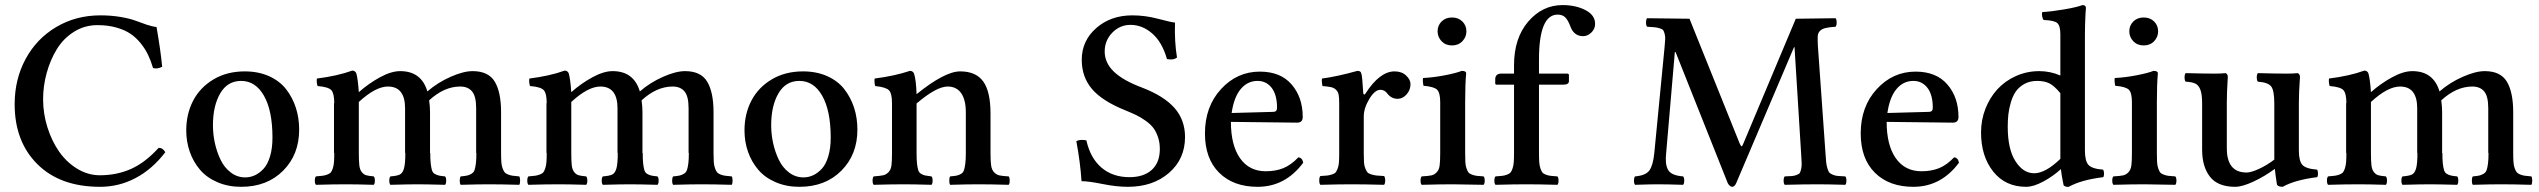

<svg xmlns="http://www.w3.org/2000/svg" viewBox="-20 -718 9892 748"><path d="M370.1 9.8Q214.4 9.8 125.7 -78.4Q37.1 -166.5 37.1 -312Q37.1 -409.2 79.8 -488.3Q122.6 -567.4 199.2 -612.8Q275.9 -658.2 371.1 -658.2Q413.1 -658.2 450 -651.9Q486.8 -645.5 507.8 -637.5Q528.8 -629.4 551.5 -621.8Q574.2 -614.3 589.8 -612.8Q605.5 -523.4 611.8 -458Q592.3 -447.8 576.2 -453.1Q567.9 -481 557.1 -503.7Q546.4 -526.4 528.6 -548.8Q510.7 -571.3 488.3 -586.4Q465.8 -601.6 432.9 -610.8Q399.9 -620.1 359.9 -620.1Q309.6 -620.1 268.3 -594.2Q227.1 -568.4 201.4 -526.4Q175.8 -484.4 161.9 -433.8Q147.9 -383.3 147.9 -331.1Q147.9 -275.4 164.8 -221.9Q181.6 -168.5 210.4 -127.2Q239.3 -85.9 281 -60.5Q322.8 -35.2 369.1 -35.2Q435.5 -35.2 491 -60.1Q546.4 -85 598.1 -142.1Q614.7 -142.1 624 -125Q573.2 -58.6 508.3 -24.4Q443.4 9.8 370.1 9.8Z M705.6 -210Q705.6 -273.9 732.4 -325.7Q759.3 -377.4 811.8 -408.7Q864.3 -439.9 933.6 -439.9Q986.3 -439.9 1027.8 -421.4Q1069.3 -402.8 1094.5 -370.6Q1119.6 -338.4 1132.6 -298.3Q1145.5 -258.3 1145.5 -212.9Q1145.5 -115.7 1083 -53Q1020.5 9.8 919.4 9.8Q868.7 9.8 827.1 -8.1Q785.6 -25.9 759.5 -56.4Q733.4 -86.9 719.5 -126.2Q705.6 -165.5 705.6 -210ZM919.4 -402.8Q866.2 -402.8 837.9 -354.2Q809.6 -305.7 809.6 -230Q809.6 -195.3 817.1 -160.6Q824.7 -126 839.4 -95.5Q854 -64.9 879.2 -45.9Q904.3 -26.9 935.5 -26.9Q955.1 -26.9 973.1 -35.2Q991.2 -43.5 1007.1 -60.8Q1022.9 -78.1 1032.2 -109.4Q1041.5 -140.6 1041.5 -182.1Q1041.5 -286.6 1008.5 -344.7Q975.6 -402.8 919.4 -402.8Z M1282.2 -122.1H1281.2V-315.9H1282.2Q1282.2 -354 1270.8 -366.7Q1259.3 -379.4 1217.3 -382.8Q1214.8 -388.7 1214.1 -398.4Q1213.4 -408.2 1214.8 -412.1Q1293.9 -421.9 1352.1 -442.9Q1363.8 -442.9 1368.2 -432.1Q1374.5 -409.7 1377.9 -358.9Q1416.5 -393.1 1460.4 -417Q1504.4 -440.9 1539.1 -440.9Q1621.6 -440.9 1645 -361.8Q1685.1 -396.5 1735.4 -418.7Q1785.6 -440.9 1821.3 -440.9Q1882.8 -440.9 1907.5 -399.9Q1932.1 -358.9 1932.1 -280.8V-122.1Q1932.1 -101.1 1933.1 -87.2Q1934.1 -73.2 1937.7 -63Q1941.4 -52.7 1945.6 -47.4Q1949.7 -42 1959 -38.3Q1968.3 -34.7 1977.3 -33.4Q1986.3 -32.2 2002.9 -30.8Q2006.3 -26.4 2006.3 -14.4Q2006.3 -2.4 2002.9 2Q1932.6 0 1884.3 0Q1843.3 0 1774.9 2Q1771 -2.4 1771 -14.4Q1771 -26.4 1774.9 -30.8Q1792 -32.2 1800.3 -34.2Q1808.6 -36.1 1817.1 -41.3Q1825.7 -46.4 1828.9 -56.2Q1832 -65.9 1834 -81.3Q1835.9 -96.7 1835.9 -122.1H1835V-296.9Q1835 -342.8 1819.1 -361.8Q1803.2 -380.9 1772.9 -380.9Q1710.4 -380.9 1651.9 -327.1Q1655.3 -302.2 1655.3 -282.2V-122.1H1656.2Q1656.2 -96.7 1658 -81.3Q1659.7 -65.9 1662.6 -55.7Q1665.5 -45.4 1673.3 -40.8Q1681.2 -36.1 1689.5 -34.2Q1697.8 -32.2 1713.9 -30.8Q1718.3 -26.4 1718.3 -14.4Q1718.3 -2.4 1713.9 2Q1639.6 0 1606.9 0Q1573.2 0 1501 2Q1496.6 -2.4 1496.6 -14.4Q1496.6 -26.4 1501 -30.8Q1527.3 -32.7 1538.1 -38.3Q1548.8 -43.9 1554 -62.3Q1559.1 -80.6 1559.1 -122.1H1558.1V-295.9Q1558.1 -380.9 1491.2 -380.9Q1443.4 -380.9 1377.9 -320.8V-122.1Q1377.9 -90.3 1379.9 -73.7Q1381.8 -57.1 1389.4 -47.6Q1397 -38.1 1406.2 -35.4Q1415.5 -32.7 1436 -30.8Q1440.4 -26.4 1440.4 -14.4Q1440.4 -2.4 1436 2Q1367.7 0 1330.1 0Q1279.3 0 1210.9 2Q1206.5 -2.4 1206.5 -14.4Q1206.5 -26.4 1210.9 -30.8Q1228 -32.2 1237.3 -33.4Q1246.6 -34.7 1256.1 -38.3Q1265.6 -42 1269.5 -47.4Q1273.4 -52.7 1276.9 -63.2Q1280.3 -73.7 1281.2 -87.2Q1282.2 -100.6 1282.2 -122.1Z M2109.9 -122.1H2108.9V-315.9H2109.9Q2109.9 -354 2098.4 -366.7Q2086.9 -379.4 2044.9 -382.8Q2042.5 -388.7 2041.7 -398.4Q2041 -408.2 2042.5 -412.1Q2121.6 -421.9 2179.7 -442.9Q2191.4 -442.9 2195.8 -432.1Q2202.1 -409.7 2205.6 -358.9Q2244.1 -393.1 2288.1 -417Q2332 -440.9 2366.7 -440.9Q2449.2 -440.9 2472.7 -361.8Q2512.7 -396.5 2563 -418.7Q2613.3 -440.9 2648.9 -440.9Q2710.4 -440.9 2735.1 -399.9Q2759.8 -358.9 2759.8 -280.8V-122.1Q2759.8 -101.1 2760.7 -87.2Q2761.7 -73.2 2765.4 -63Q2769 -52.7 2773.2 -47.4Q2777.3 -42 2786.6 -38.3Q2795.9 -34.7 2804.9 -33.4Q2814 -32.2 2830.6 -30.8Q2834 -26.4 2834 -14.4Q2834 -2.4 2830.6 2Q2760.3 0 2711.9 0Q2670.9 0 2602.5 2Q2598.6 -2.4 2598.6 -14.4Q2598.6 -26.4 2602.5 -30.8Q2619.6 -32.2 2627.9 -34.2Q2636.2 -36.1 2644.8 -41.3Q2653.3 -46.4 2656.5 -56.2Q2659.7 -65.9 2661.6 -81.3Q2663.6 -96.7 2663.6 -122.1H2662.6V-296.9Q2662.6 -342.8 2646.7 -361.8Q2630.9 -380.9 2600.6 -380.9Q2538.1 -380.9 2479.5 -327.1Q2482.9 -302.2 2482.9 -282.2V-122.1H2483.9Q2483.9 -96.7 2485.6 -81.3Q2487.3 -65.9 2490.2 -55.7Q2493.2 -45.4 2501 -40.8Q2508.8 -36.1 2517.1 -34.2Q2525.4 -32.2 2541.5 -30.8Q2545.9 -26.4 2545.9 -14.4Q2545.9 -2.4 2541.5 2Q2467.3 0 2434.6 0Q2400.9 0 2328.6 2Q2324.2 -2.4 2324.2 -14.4Q2324.2 -26.4 2328.6 -30.8Q2355 -32.7 2365.7 -38.3Q2376.5 -43.9 2381.6 -62.3Q2386.7 -80.6 2386.7 -122.1H2385.7V-295.9Q2385.7 -380.9 2318.8 -380.9Q2271 -380.9 2205.6 -320.8V-122.1Q2205.6 -90.3 2207.5 -73.7Q2209.5 -57.1 2217 -47.6Q2224.6 -38.1 2233.9 -35.4Q2243.2 -32.7 2263.7 -30.8Q2268.1 -26.4 2268.1 -14.4Q2268.1 -2.4 2263.7 2Q2195.3 0 2157.7 0Q2106.9 0 2038.6 2Q2034.2 -2.4 2034.2 -14.4Q2034.2 -26.4 2038.6 -30.8Q2055.7 -32.2 2064.9 -33.4Q2074.2 -34.7 2083.7 -38.3Q2093.3 -42 2097.2 -47.4Q2101.1 -52.7 2104.5 -63.2Q2107.9 -73.7 2108.9 -87.2Q2109.9 -100.6 2109.9 -122.1Z M2880.4 -210Q2880.4 -273.9 2907.2 -325.7Q2934.1 -377.4 2986.6 -408.7Q3039.1 -439.9 3108.4 -439.9Q3161.1 -439.9 3202.6 -421.4Q3244.1 -402.8 3269.3 -370.6Q3294.4 -338.4 3307.4 -298.3Q3320.3 -258.3 3320.3 -212.9Q3320.3 -115.7 3257.8 -53Q3195.3 9.8 3094.2 9.8Q3043.5 9.8 3002 -8.1Q2960.4 -25.9 2934.3 -56.4Q2908.2 -86.9 2894.3 -126.2Q2880.4 -165.5 2880.4 -210ZM3094.2 -402.8Q3041 -402.8 3012.7 -354.2Q2984.4 -305.7 2984.4 -230Q2984.4 -195.3 2991.9 -160.6Q2999.5 -126 3014.2 -95.5Q3028.8 -64.9 3054 -45.9Q3079.1 -26.9 3110.4 -26.9Q3129.9 -26.9 3147.9 -35.2Q3166 -43.5 3181.9 -60.8Q3197.8 -78.1 3207 -109.4Q3216.3 -140.6 3216.3 -182.1Q3216.3 -286.6 3183.3 -344.7Q3150.4 -402.8 3094.2 -402.8Z M3838.9 -274.9V-122.1Q3838.9 -89.8 3841.3 -73Q3843.8 -56.2 3853 -46.6Q3862.3 -37.1 3873.5 -34.7Q3884.8 -32.2 3909.7 -30.8Q3913.6 -26.4 3913.6 -14.4Q3913.6 -2.4 3909.7 2Q3839.4 0 3791 0Q3750 0 3681.6 2Q3678.2 -2.4 3678.2 -14.4Q3678.2 -26.4 3681.6 -30.8Q3698.7 -32.2 3707 -33.9Q3715.3 -35.6 3723.9 -40.5Q3732.4 -45.4 3735.6 -55.4Q3738.8 -65.4 3740.7 -81.1Q3742.7 -96.7 3742.7 -122.1V-280.8Q3742.7 -329.1 3724.6 -355Q3706.5 -380.9 3671.9 -380.9Q3628.4 -380.9 3550.8 -314.9V-122.1Q3550.8 -96.2 3552.5 -80.8Q3554.2 -65.4 3557.1 -55.7Q3560.1 -45.9 3568.1 -41Q3576.2 -36.1 3584 -34.4Q3591.8 -32.7 3608.9 -30.8Q3613.3 -26.4 3613.3 -14.4Q3613.3 -2.4 3608.9 2Q3540.5 0 3502.9 0Q3452.1 0 3383.8 2Q3379.4 -2.4 3379.4 -14.4Q3379.4 -26.4 3383.8 -30.8Q3409.7 -32.7 3420.9 -35.2Q3432.1 -37.6 3441.4 -47.1Q3450.7 -56.6 3452.9 -73.2Q3455.1 -89.8 3455.1 -122.1V-315.9Q3455.1 -354 3443.4 -366.2Q3431.6 -378.4 3389.6 -382.8Q3387.7 -387.7 3387 -398.2Q3386.2 -408.7 3387.7 -412.1Q3464.8 -421.9 3524.9 -441.9Q3536.6 -441.9 3541 -431.2Q3548.8 -408.2 3550.8 -351.1Q3660.6 -439.9 3720.7 -439.9Q3782.2 -439.9 3810.5 -400.6Q3838.9 -361.3 3838.9 -274.9Z M4193.4 -12.2Q4189 -82.5 4173.3 -168Q4182.1 -172.9 4196.3 -172.9Q4207.5 -172.9 4212.4 -170.9Q4228 -101.6 4271.5 -64.7Q4314.9 -27.8 4380.4 -27.8Q4436 -27.8 4467.3 -56.4Q4498.5 -85 4498.5 -137.2Q4498.5 -163.1 4491.2 -184.3Q4483.9 -205.6 4472.9 -220Q4461.9 -234.4 4442.9 -247.8Q4423.8 -261.2 4406.7 -269.5Q4389.6 -277.8 4364.3 -288.1Q4273.4 -324.7 4233.9 -371.6Q4194.3 -418.5 4194.3 -484.9Q4194.3 -559.1 4250.7 -608.6Q4307.1 -658.2 4391.6 -658.2Q4440.9 -658.2 4491 -645Q4541 -631.8 4557.6 -629.9Q4555.2 -554.7 4565.4 -494.1Q4552.2 -482.9 4526.4 -487.8Q4507.3 -554.2 4468.8 -587.6Q4430.2 -621.1 4384.3 -621.1Q4342.8 -621.1 4313.2 -590.6Q4283.7 -560.1 4283.7 -517.1Q4283.7 -473.6 4319.1 -439.2Q4354.5 -404.8 4428.7 -377Q4515.1 -343.8 4555.9 -297.1Q4596.7 -250.5 4596.7 -184.1Q4596.7 -98.6 4534.2 -44.4Q4471.7 9.8 4373.5 9.8Q4329.6 9.8 4275.1 -1.2Q4220.7 -12.2 4193.4 -12.2Z M4778.3 -277.8 4940.4 -282.2Q4955.1 -282.2 4955.1 -297.9Q4955.1 -349.1 4934.1 -376Q4913.1 -402.8 4879.4 -402.8Q4840.3 -402.8 4813.7 -371.1Q4787.1 -339.4 4778.3 -277.8ZM5038.1 -105Q5053.7 -103.5 5057.1 -84Q4987.3 9.8 4879.4 9.8Q4784.7 9.8 4729.5 -45.2Q4674.3 -100.1 4674.3 -198.2Q4674.3 -302.7 4736.8 -370.8Q4799.3 -439 4888.2 -439Q4968.8 -439 5012 -388.9Q5055.2 -338.9 5055.2 -262.2Q5055.2 -240.2 5033.2 -240.2L4775.4 -243.2Q4775.4 -152.3 4811 -101.6Q4846.7 -50.8 4911.1 -50.8Q4949.2 -50.8 4979.2 -62.7Q5009.3 -74.7 5038.1 -105Z M5293 -264.2V-120.1Q5293 -98.6 5293.9 -85.2Q5294.9 -71.8 5299.1 -61.8Q5303.2 -51.8 5307.1 -46.9Q5311 -42 5322.3 -38.6Q5333.5 -35.2 5342.8 -34.2Q5352.1 -33.2 5372.1 -32.2Q5376.5 -27.8 5376.5 -15.1Q5376.5 -2.4 5372.1 2Q5295.9 0 5246.1 0Q5198.2 0 5124 2Q5119.6 -2.4 5119.6 -15.1Q5119.6 -27.8 5124 -32.2Q5142.6 -33.2 5151.1 -34.2Q5159.7 -35.2 5169.9 -38.6Q5180.2 -42 5183.8 -46.9Q5187.5 -51.8 5191.4 -61.8Q5195.3 -71.8 5196.3 -85.2Q5197.3 -98.6 5197.3 -120.1V-314.9Q5197.3 -337.4 5195.1 -349.1Q5192.9 -360.8 5184.8 -368.4Q5176.8 -376 5165.8 -378.4Q5154.8 -380.9 5132.3 -382.8Q5130.9 -387.7 5129.9 -397.5Q5128.9 -407.2 5130.4 -412.1Q5187.5 -419.4 5268.1 -441.9Q5281.7 -441.9 5283.2 -432.1Q5287.1 -425.3 5291 -355Q5291 -351.6 5293.7 -350.1Q5296.4 -348.6 5299.3 -353Q5355 -439.9 5413.1 -439.9Q5440.9 -439.9 5458 -423.8Q5475.1 -407.7 5475.1 -390.1Q5475.1 -367.2 5459.7 -350.1Q5444.3 -333 5425.3 -333Q5400.9 -333 5385.3 -353Q5374.5 -368.2 5357.9 -368.2Q5335.9 -368.2 5314.5 -332.3Q5293 -296.4 5293 -264.2Z M5688 -319.8V-122.1Q5688 -100.6 5688.7 -86.9Q5689.5 -73.2 5693.1 -62.5Q5696.8 -51.8 5700.7 -46.6Q5704.6 -41.5 5714.1 -37.8Q5723.6 -34.2 5732.9 -33Q5742.2 -31.7 5759.8 -30.8Q5764.2 -26.4 5764.2 -14.4Q5764.2 -2.4 5759.8 2Q5740.7 1.5 5700 1Q5659.2 0.5 5638.7 0Q5590.8 0 5518.6 2Q5514.2 -2.4 5514.2 -14.4Q5514.2 -26.4 5518.6 -30.8Q5544.4 -32.2 5556.2 -34.7Q5567.9 -37.1 5577.1 -46.9Q5586.4 -56.6 5588.6 -73.2Q5590.8 -89.8 5590.8 -122.1V-319.8Q5590.8 -356.4 5578.9 -368.4Q5566.9 -380.4 5525.9 -383.8Q5524.4 -388.7 5523.4 -398.4Q5522.5 -408.2 5523.9 -414.1Q5564 -416 5608.4 -424.6Q5652.8 -433.1 5674.8 -441.9Q5691.9 -441.9 5691.9 -432.1Q5688 -391.1 5688 -319.8ZM5596.2 -557.4Q5580.6 -573.7 5580.6 -596.2Q5580.6 -618.7 5596.2 -634.3Q5611.8 -649.9 5636.7 -649.9Q5661.6 -649.9 5677.2 -634.3Q5692.9 -618.7 5692.9 -596.2Q5692.9 -573.7 5677.2 -557.4Q5661.6 -541 5636.7 -541Q5611.8 -541 5596.2 -557.4Z M5828.1 -431.2H5878.4V-463.9Q5878.4 -569.3 5933.6 -633.8Q5988.8 -698.2 6067.4 -698.2Q6118.7 -698.2 6156.5 -678.7Q6194.3 -659.2 6194.3 -625Q6194.3 -605.5 6179.7 -591.3Q6165 -577.1 6147.5 -577.1Q6110.8 -577.1 6097.2 -617.2Q6087.9 -641.1 6077.1 -651.1Q6066.4 -661.1 6048.3 -661.1Q5975.6 -661.1 5975.6 -485.8V-431.2H6085.4Q6092.3 -431.2 6092.3 -424.8V-401.9Q6092.3 -388.2 6070.3 -388.2H5975.6V-122.1Q5975.6 -100.6 5976.6 -86.9Q5977.5 -73.2 5981 -62.7Q5984.4 -52.2 5988.3 -46.9Q5992.2 -41.5 6001.7 -37.8Q6011.2 -34.2 6020.8 -33Q6030.3 -31.7 6047.4 -30.8Q6051.8 -26.4 6051.8 -14.4Q6051.8 -2.4 6047.4 2Q5973.1 0 5926.3 0Q5878.4 0 5806.2 2Q5801.8 -2.4 5801.8 -14.4Q5801.8 -26.4 5806.2 -30.8Q5823.2 -31.7 5832.8 -33Q5842.3 -34.2 5851.8 -37.8Q5861.3 -41.5 5865.5 -46.9Q5869.6 -52.2 5873 -62.7Q5876.5 -73.2 5877.4 -86.9Q5878.4 -100.6 5878.4 -122.1V-388.2H5810.5Q5805.2 -388.2 5805.2 -393.1V-411.1Q5805.2 -418.5 5810.5 -424.8Q5815.9 -431.2 5828.1 -431.2Z M6997.1 -116.2 6971.2 -534.2H6969.2L6744.1 -4.9Q6737.8 9.8 6728 9.8Q6723.6 9.8 6718.5 5.1Q6713.4 0.5 6710.9 -4.9L6507.8 -515.1H6504.9L6471.2 -123Q6468.8 -102.1 6470.2 -85.7Q6471.7 -69.3 6477.8 -57.6Q6483.9 -45.9 6498.3 -39.3Q6512.7 -32.7 6537.1 -30.8Q6541.5 -26.4 6541.5 -14.4Q6541.5 -2.4 6537.1 2Q6477.5 0 6436 0Q6409.7 0 6350.1 2Q6345.7 -2.4 6345.7 -14.4Q6345.7 -26.4 6350.1 -30.8Q6391.1 -34.2 6405.5 -53.7Q6419.9 -73.2 6424.8 -121.1L6464.8 -533.2Q6466.8 -553.7 6467.3 -565.2Q6467.8 -576.7 6465.1 -586.4Q6462.4 -596.2 6459.5 -600.3Q6456.5 -604.5 6446.3 -607.7Q6436 -610.8 6426.8 -611.8Q6417.5 -612.8 6397 -613.8Q6392.6 -618.2 6392.6 -630.4Q6392.6 -642.6 6397 -647L6562 -645L6757.8 -158.2Q6762.7 -147.9 6765.1 -147.9Q6767.6 -147.9 6772 -159.2L6976.1 -645L7130.9 -647Q7135.3 -642.6 7135.3 -630.4Q7135.3 -618.2 7130.9 -613.8Q7105 -612.3 7091.1 -608.6Q7077.1 -605 7069.6 -596.9Q7062 -588.9 7061.5 -575.7Q7061 -562.5 7062 -542L7091.8 -121.1Q7093.3 -97.7 7094.5 -85.7Q7095.7 -73.7 7099.4 -61.8Q7103 -49.8 7106.7 -45.7Q7110.4 -41.5 7120.1 -37.4Q7129.9 -33.2 7139.9 -32.5Q7149.9 -31.7 7168.9 -30.8Q7173.3 -26.4 7173.3 -14.4Q7173.3 -2.4 7168.9 2Q7102.5 0 7060.1 0Q7013.2 0 6933.1 2Q6928.7 -2.4 6928.7 -14.4Q6928.7 -26.4 6933.1 -30.8Q6952.6 -31.7 6961.2 -32.2Q6969.7 -32.7 6979.2 -36.4Q6988.8 -40 6991.5 -43.9Q6994.1 -47.9 6996.8 -58.8Q6999.5 -69.8 6999 -81.8Q6998.5 -93.8 6997.1 -116.2Z M7333 -277.8 7495.1 -282.2Q7509.8 -282.2 7509.8 -297.9Q7509.8 -349.1 7488.8 -376Q7467.8 -402.8 7434.1 -402.8Q7395 -402.8 7368.4 -371.1Q7341.8 -339.4 7333 -277.8ZM7592.8 -105Q7608.4 -103.5 7611.8 -84Q7542 9.8 7434.1 9.8Q7339.4 9.8 7284.2 -45.2Q7229 -100.1 7229 -198.2Q7229 -302.7 7291.5 -370.8Q7354 -439 7442.9 -439Q7523.4 -439 7566.7 -388.9Q7609.9 -338.9 7609.9 -262.2Q7609.9 -240.2 7587.9 -240.2L7330.1 -243.2Q7330.1 -152.3 7365.7 -101.6Q7401.4 -50.8 7465.8 -50.8Q7503.9 -50.8 7533.9 -62.7Q7564 -74.7 7592.8 -105Z M8006.8 -99.1V-111.8V-355Q7982.9 -383.8 7963.9 -393.3Q7944.8 -402.8 7916.5 -402.8Q7888.2 -402.8 7866.9 -391.1Q7845.7 -379.4 7833.5 -361.8Q7821.3 -344.2 7814 -319.3Q7806.6 -294.4 7804.2 -272Q7801.8 -249.5 7801.8 -224.1Q7801.8 -137.2 7831.8 -90.1Q7861.8 -43 7904.8 -43Q7948.7 -43 8006.8 -99.1ZM8006.8 -423.8V-584Q8006.8 -618.2 7994.6 -628.4Q7982.4 -638.7 7941.9 -640.1Q7937.5 -645 7935.8 -654.8Q7934.1 -664.6 7936.5 -670.9Q7974.6 -673.3 8022.9 -681.6Q8071.3 -689.9 8092.8 -698.2Q8106.4 -698.2 8106.4 -687Q8106.4 -686 8106 -681.2Q8105.5 -676.3 8105 -667.2Q8104.5 -658.2 8104 -646.7Q8103.5 -635.3 8103 -618.2Q8102.5 -601.1 8102.5 -583V-131.8Q8102.5 -91.3 8116 -75.9Q8129.4 -60.5 8172.9 -57.1Q8176.8 -52.7 8177 -42.5Q8177.2 -32.2 8173.8 -27.8Q8087.4 -17.1 8039.6 9.8Q8026.9 11.2 8019.5 3.9Q8011.2 -36.1 8008.8 -59.1Q7979 -31.7 7940.7 -11Q7902.3 9.8 7873.5 9.8Q7792.5 9.8 7745.1 -49.8Q7697.8 -109.4 7697.8 -202.1Q7697.8 -250.5 7714.8 -294.2Q7731.9 -337.9 7761.7 -370.4Q7791.5 -402.8 7834 -421.9Q7876.5 -440.9 7924.8 -440.9Q7967.3 -440.9 8006.8 -423.8Z M8382.8 -319.8V-122.1Q8382.8 -100.6 8383.5 -86.9Q8384.3 -73.2 8387.9 -62.5Q8391.6 -51.8 8395.5 -46.6Q8399.4 -41.5 8408.9 -37.8Q8418.5 -34.2 8427.7 -33Q8437 -31.7 8454.6 -30.8Q8459 -26.4 8459 -14.4Q8459 -2.4 8454.6 2Q8435.5 1.5 8394.8 1Q8354 0.5 8333.5 0Q8285.6 0 8213.4 2Q8209 -2.4 8209 -14.4Q8209 -26.4 8213.4 -30.8Q8239.3 -32.2 8251 -34.7Q8262.7 -37.1 8272 -46.9Q8281.2 -56.6 8283.4 -73.2Q8285.6 -89.8 8285.6 -122.1V-319.8Q8285.6 -356.4 8273.7 -368.4Q8261.7 -380.4 8220.7 -383.8Q8219.2 -388.7 8218.3 -398.4Q8217.3 -408.2 8218.8 -414.1Q8258.8 -416 8303.2 -424.6Q8347.7 -433.1 8369.6 -441.9Q8386.7 -441.9 8386.7 -432.1Q8382.8 -391.1 8382.8 -319.8ZM8291 -557.4Q8275.4 -573.7 8275.4 -596.2Q8275.4 -618.7 8291 -634.3Q8306.6 -649.9 8331.5 -649.9Q8356.4 -649.9 8372.1 -634.3Q8387.7 -618.7 8387.7 -596.2Q8387.7 -573.7 8372.1 -557.4Q8356.4 -541 8331.5 -541Q8306.6 -541 8291 -557.4Z M8850.1 -2Q8843.8 -44.4 8842.3 -60.1Q8801.8 -30.3 8758.5 -10.3Q8715.3 9.8 8688 9.8Q8620.6 9.8 8589.8 -29.3Q8559.1 -68.4 8559.1 -134.8V-314.9Q8559.1 -350.1 8552.5 -367.9Q8545.9 -385.7 8533.2 -392.1Q8520.5 -398.4 8495.1 -399.9Q8490.7 -404.3 8490.7 -416.5Q8490.7 -428.7 8495.1 -433.1Q8569.3 -431.2 8608.4 -431.2Q8632.8 -431.2 8650.4 -433.1Q8659.2 -429.7 8659.2 -418Q8659.2 -416 8658.2 -400.4Q8657.2 -384.8 8656.2 -361.3Q8655.3 -337.9 8655.3 -316.9V-140.1Q8655.3 -45.9 8732.4 -45.9Q8750 -45.9 8780.8 -60.1Q8811.5 -74.2 8840.3 -96.2V-124V-314Q8840.3 -366.2 8827.9 -381.6Q8815.4 -397 8776.4 -399.9Q8772 -404.3 8772 -416.5Q8772 -428.7 8776.4 -433.1Q8848.6 -431.2 8888.2 -431.2Q8913.6 -431.2 8931.2 -433.1Q8940.4 -429.2 8940.4 -418Q8940.4 -416 8939.2 -400.4Q8938 -384.8 8937 -361.3Q8936 -337.9 8936 -316.9V-131.8Q8936 -91.3 8949.5 -75.9Q8962.9 -60.5 9007.3 -57.1Q9010.3 -52.7 9010.5 -42.5Q9010.7 -32.2 9007.3 -27.8Q8920.9 -17.1 8873 9.8Q8851.6 9.8 8850.1 -2Z M9121.1 -122.1H9120.1V-315.9H9121.1Q9121.1 -354 9109.6 -366.7Q9098.1 -379.4 9056.2 -382.8Q9053.7 -388.7 9053 -398.4Q9052.2 -408.2 9053.7 -412.1Q9132.8 -421.9 9190.9 -442.9Q9202.6 -442.9 9207 -432.1Q9213.4 -409.7 9216.8 -358.9Q9255.4 -393.1 9299.3 -417Q9343.3 -440.9 9377.9 -440.9Q9460.4 -440.9 9483.9 -361.8Q9523.9 -396.5 9574.2 -418.7Q9624.5 -440.9 9660.2 -440.9Q9721.7 -440.9 9746.3 -399.9Q9771 -358.9 9771 -280.8V-122.1Q9771 -101.1 9772 -87.2Q9772.9 -73.2 9776.6 -63Q9780.3 -52.7 9784.4 -47.4Q9788.6 -42 9797.9 -38.3Q9807.1 -34.7 9816.2 -33.4Q9825.2 -32.2 9841.8 -30.8Q9845.2 -26.4 9845.2 -14.4Q9845.2 -2.4 9841.8 2Q9771.5 0 9723.1 0Q9682.1 0 9613.8 2Q9609.9 -2.4 9609.9 -14.4Q9609.9 -26.4 9613.8 -30.8Q9630.9 -32.2 9639.2 -34.2Q9647.5 -36.1 9656 -41.3Q9664.6 -46.4 9667.7 -56.2Q9670.9 -65.9 9672.9 -81.3Q9674.8 -96.7 9674.8 -122.1H9673.8V-296.9Q9673.8 -342.8 9658 -361.8Q9642.1 -380.9 9611.8 -380.9Q9549.3 -380.9 9490.7 -327.1Q9494.1 -302.2 9494.1 -282.2V-122.1H9495.1Q9495.1 -96.7 9496.8 -81.3Q9498.5 -65.9 9501.5 -55.7Q9504.4 -45.4 9512.2 -40.8Q9520 -36.1 9528.3 -34.2Q9536.6 -32.2 9552.7 -30.8Q9557.1 -26.4 9557.1 -14.4Q9557.1 -2.4 9552.7 2Q9478.5 0 9445.8 0Q9412.1 0 9339.8 2Q9335.4 -2.4 9335.4 -14.4Q9335.4 -26.4 9339.8 -30.8Q9366.2 -32.7 9377 -38.3Q9387.7 -43.9 9392.8 -62.3Q9397.9 -80.6 9397.9 -122.1H9397V-295.9Q9397 -380.9 9330.1 -380.9Q9282.2 -380.9 9216.8 -320.8V-122.1Q9216.8 -90.3 9218.8 -73.7Q9220.7 -57.1 9228.3 -47.6Q9235.8 -38.1 9245.1 -35.4Q9254.4 -32.7 9274.9 -30.8Q9279.3 -26.4 9279.3 -14.4Q9279.3 -2.4 9274.9 2Q9206.5 0 9168.9 0Q9118.2 0 9049.8 2Q9045.4 -2.4 9045.4 -14.4Q9045.4 -26.4 9049.8 -30.8Q9066.9 -32.2 9076.2 -33.4Q9085.4 -34.7 9095 -38.3Q9104.5 -42 9108.4 -47.4Q9112.3 -52.7 9115.7 -63.2Q9119.1 -73.7 9120.1 -87.2Q9121.1 -100.6 9121.1 -122.1Z"/></svg>

Font: Common Serif Medium
Style: Regular
Weight: 500
Designer: Philipp H. Poll, Khaled Hosny
Foundry: Stefan Peev, Context Ltd.
Version: Version 1.026